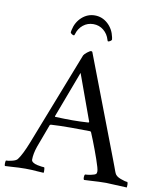

<svg xmlns="http://www.w3.org/2000/svg" viewBox="-107 -922 830 998"><g transform="rotate(10 308.0 -423.0)"><path d="M227.1 -734.9Q225.1 -728 223.1 -728Q217.3 -728 210.7 -732.7Q204.1 -737.3 204.1 -741.2Q204.1 -744.1 206.1 -752.9Q214.8 -795.4 244.6 -822.3Q274.4 -849.1 313 -849.1Q351.6 -849.1 381.3 -822.3Q411.1 -795.4 419.9 -752.9Q421.9 -744.1 421.9 -741.2Q421.9 -737.3 415.3 -732.7Q408.7 -728 402.8 -728Q400.9 -728 398.9 -734.9Q390.1 -765.6 366.9 -784.4Q343.8 -803.2 313 -803.2Q282.2 -803.2 259 -784.4Q235.8 -765.6 227.1 -734.9ZM-12.2 2.9Q-14.6 1 -14.6 -9.8Q-14.6 -20.5 -12.2 -25.9Q0.5 -25.9 21 -31Q41.5 -36.1 47.9 -44.9Q68.8 -72.3 95.2 -139.2Q227.1 -478.5 288.1 -633.8Q292 -641.1 305.9 -652.1Q319.8 -663.1 326.2 -663.1Q327.6 -663.1 329.3 -661.9Q331.1 -660.6 332 -660.2L536.1 -126Q542 -110.8 548.1 -94.2Q554.2 -77.6 557.1 -69.6Q560.1 -61.5 561 -60.1Q567.4 -44.4 592.3 -35.2Q617.2 -25.9 628.9 -25.9Q631.8 -21.5 631.8 -11.2Q631.8 -1 630.9 2.9Q530.8 -2 521 -2Q500.5 -2 482.9 -1.2Q465.3 -0.5 443.1 1Q420.9 2.4 404.8 2.9Q401.4 -1 401.6 -11.5Q401.9 -22 405.8 -25.9Q417 -25.9 436.5 -29.8Q456.1 -33.7 461.9 -39.1Q465.8 -43 465.8 -53.2Q465.8 -66.4 448.7 -115.2Q431.6 -164.1 415 -206.1L397.9 -248Q395 -252 392.1 -252Q378.9 -252.9 293 -252.9Q230 -252.9 185.1 -250L180.2 -247.1Q151.9 -172.9 134.8 -125Q121.1 -85.4 121.1 -54.2Q121.1 -45.9 130.4 -39.8Q139.6 -33.7 152.8 -31Q166 -28.3 175.5 -27.1Q185.1 -25.9 189.9 -25.9Q191.9 -23.9 192.6 -12.7Q193.4 -1.5 191.9 2.9Q177.2 2.4 160.4 1Q143.6 -0.5 129.2 -1.2Q114.7 -2 95.2 -2Q74.7 -2 58.8 -1.2Q43 -0.5 23.9 1Q4.9 2.4 -12.2 2.9ZM199.2 -297.9Q199.2 -293.9 201.2 -293.9Q252.9 -292 292 -292Q330.1 -292 376 -294.9Q377 -294.9 377.7 -296.1Q378.4 -297.4 378.9 -298.8V-299.8L291 -542Z"/></g></svg>

Font: Crimson
Style: Roman
Weight: 400
Version: Version 0.8